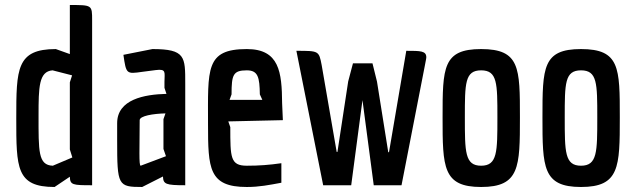

<svg xmlns="http://www.w3.org/2000/svg" viewBox="-20 -740 2541 767"><path d="M259 -34C260 -1 270 0 348 0V-659C348 -720 348 -720 259 -720V-524L203 -544C46 -544 45 -465 45 -267C45 -69 45 7 198 7ZM268 -439 259 -411V-143C261 -136 267 -118 269 -111L191 -78C132 -80 134 -136 134 -279C134 -391 135 -455 190 -459Z M637 -389 645 -365C557 -363 448 -343 448 -248V-179C448 1 451 7 548 7L631 -35C632 -4 643 0 720 0V-406C720 -513 721 -544 589 -544L473 -521C484 -444 485 -444 548 -453L602 -460C646 -466 637 -450 637 -413ZM633 -145 643 -116C543 -78 542 -78 542 -78C538 -78 537 -96 537 -128L538 -260C538 -277 592 -286 641 -287L633 -264Z M1110 -260 1107 -328C1106 -452 1096 -544 966 -544C800 -544 811 -464 811 -245C811 -67 814 7 966 7C1016 7 1055 -1 1104 -10V-88C1055 -81 1015 -78 966 -78C900 -78 900 -111 900 -232L892 -255ZM905 -363C905 -441 911 -459 966 -459C1011 -459 1017 -431 1018 -363L1028 -341H897Z M1534 -132H1531L1486 -414L1468 -487H1390L1371 -415L1328 -133H1325L1265 -480C1254 -537 1254 -537 1164 -537L1271 0H1383L1428 -340L1473 0H1584L1677 -477C1683 -508 1683 -508 1683 -511C1683 -537 1660 -537 1603 -537Z M1748 -271C1748 -72 1749 7 1902 7C2056 7 2057 -73 2057 -271C2057 -469 2057 -544 1902 -544C1749 -544 1748 -470 1748 -271ZM1902 -459C1967 -459 1967 -407 1967 -271C1967 -133 1967 -78 1902 -78C1837 -78 1837 -133 1837 -271C1837 -407 1837 -459 1902 -459Z M2147 -271C2147 -72 2148 7 2301 7C2455 7 2456 -73 2456 -271C2456 -469 2456 -544 2301 -544C2148 -544 2147 -470 2147 -271ZM2301 -459C2366 -459 2366 -407 2366 -271C2366 -133 2366 -78 2301 -78C2236 -78 2236 -133 2236 -271C2236 -407 2236 -459 2301 -459Z"/></svg>

Font: Economica
Style: Bold
Weight: 700
Designer: Vicente Lamonaca
Foundry: Vicente Lamonaca
Version: Version 1.100